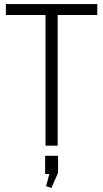

<svg xmlns="http://www.w3.org/2000/svg" viewBox="-20 -720 510 949"><path d="M461 -700V-646H235L265 -679V0H205V-679L233 -646H9V-700ZM267 50V134L234 209L208 200L236 94L263 140H203V50Z"/></svg>

Font: Pathway Extreme 8pt Thin
Style: Regular
Weight: 100
Designer: Eduardo Rodriguez Tunni
Foundry: Eduardo Rodriguez Tunni
Version: Version 1.000